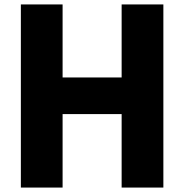

<svg xmlns="http://www.w3.org/2000/svg" viewBox="-20 -845 831 865"><path d="M262 -331V0H74V-825H262V-496H528V-825H716V0H528V-331Z"/></svg>

Font: Hussar
Style: BoldWeb
Weight: 700
Foundry: Cannot Into Space Fonts
Version: Version 2.00